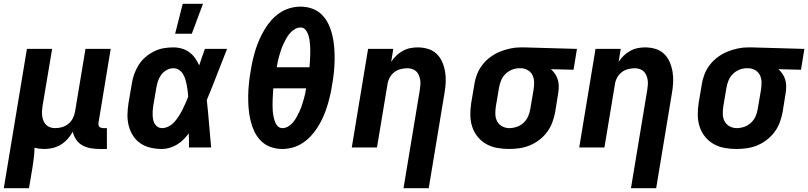

<svg xmlns="http://www.w3.org/2000/svg" viewBox="-33 -778 4264 1013"><path d="M-13 215 109 -520H242L191 -216Q189 -203 188.5 -189.5Q188 -176 190 -163.5Q192 -151 197 -139Q202 -127 211 -118.5Q220 -110 232.5 -106Q245 -102 258 -102Q276 -102 294 -107Q312 -112 327 -124Q342 -136 351 -153.5Q360 -171 363 -189L418 -520H551L487 -132Q486 -126 486.5 -120Q487 -114 490.5 -110Q494 -106 500 -104Q506 -102 512 -102H531V8H493Q468 8 445 4Q422 0 402 -11Q382 -22 369 -41Q356 -60 351 -83Q340 -63 324 -45Q308 -27 288.5 -15Q269 -3 246.5 2.5Q224 8 203 8Q189 8 175.5 6.5Q162 5 149 1Q149 27 145.5 54Q142 81 138 108L120 215Z M821 8Q791 8 762 1.5Q733 -5 709 -21Q685 -37 669.5 -61Q654 -85 646.5 -113.5Q639 -142 639.5 -172.5Q640 -203 645 -234L662 -334Q666 -360 674.5 -385Q683 -410 697.5 -433.5Q712 -457 733 -475.5Q754 -494 779 -506.5Q804 -519 829.5 -523.5Q855 -528 881 -528Q905 -528 927 -521.5Q949 -515 966.5 -502Q984 -489 996.5 -471Q1009 -453 1018 -433Q1025 -454 1032.5 -476Q1040 -498 1048 -520H1165Q1138 -453 1112 -385Q1086 -317 1058 -250Q1065 -188 1070 -125Q1075 -62 1081 0H964Q964 -18 964 -36.5Q964 -55 963 -74Q950 -57 934.5 -41.5Q919 -26 900.5 -15Q882 -4 861.5 2Q841 8 821 8ZM822 -102Q840 -102 857.5 -111.5Q875 -121 887.5 -135Q900 -149 910.5 -165.5Q921 -182 929.5 -199Q938 -216 945.5 -233Q953 -250 960 -268Q959 -284 957 -299.5Q955 -315 952 -330.5Q949 -346 944.5 -360.5Q940 -375 932 -388Q924 -401 911 -409.5Q898 -418 881 -418Q864 -418 846.5 -408.5Q829 -399 818 -384Q807 -369 801 -351.5Q795 -334 792 -316L775 -216Q773 -204 772.5 -192Q772 -180 772.5 -168Q773 -156 775.5 -144.5Q778 -133 784 -123.5Q790 -114 800 -108Q810 -102 822 -102ZM891 -600 931 -758H1038L979 -600Z M1457 8Q1423 8 1393.5 -3Q1364 -14 1342.5 -36Q1321 -58 1308 -86.5Q1295 -115 1288 -145.5Q1281 -176 1278.5 -208.5Q1276 -241 1276.5 -273.5Q1277 -306 1280.5 -339.5Q1284 -373 1290 -406Q1294 -433 1300.5 -461Q1307 -489 1315.5 -516.5Q1324 -544 1336 -570.5Q1348 -597 1363 -622.5Q1378 -648 1398 -670.5Q1418 -693 1443 -710Q1468 -727 1496.5 -735Q1525 -743 1552 -743Q1586 -743 1615.5 -732Q1645 -721 1666.5 -699Q1688 -677 1701 -648.5Q1714 -620 1721 -589.5Q1728 -559 1730.5 -526.5Q1733 -494 1732.5 -461.5Q1732 -429 1728.5 -395.5Q1725 -362 1719 -329Q1715 -302 1708.5 -274Q1702 -246 1693.5 -218.5Q1685 -191 1673.5 -164.5Q1662 -138 1646.5 -112.5Q1631 -87 1611 -64.5Q1591 -42 1566 -25Q1541 -8 1512.5 0Q1484 8 1457 8ZM1427 -423H1600Q1601 -438 1602 -453Q1603 -468 1603.5 -483Q1604 -498 1604 -512.5Q1604 -527 1603 -541.5Q1602 -556 1599.5 -570.5Q1597 -585 1592 -598.5Q1587 -612 1577.5 -622.5Q1568 -633 1553 -633Q1537 -633 1522 -624Q1507 -615 1496 -602Q1485 -589 1477 -574.5Q1469 -560 1462 -545Q1455 -530 1450 -515Q1445 -500 1440.5 -484.5Q1436 -469 1432.5 -453.5Q1429 -438 1427 -423ZM1457 -102Q1473 -102 1488 -111Q1503 -120 1513.5 -133Q1524 -146 1532 -160.5Q1540 -175 1547 -190Q1554 -205 1559 -220Q1564 -235 1568.5 -250.5Q1573 -266 1576.5 -281.5Q1580 -297 1582 -312H1409Q1408 -297 1407 -282Q1406 -267 1405.5 -252Q1405 -237 1405 -222.5Q1405 -208 1406 -193.5Q1407 -179 1410 -164.5Q1413 -150 1417.5 -136.5Q1422 -123 1432 -112.5Q1442 -102 1457 -102Z M2096 215 2182 -304Q2184 -317 2185 -330.5Q2186 -344 2184 -356.5Q2182 -369 2177 -381Q2172 -393 2163 -401.5Q2154 -410 2141.5 -414Q2129 -418 2116 -418Q2098 -418 2079.5 -413Q2061 -408 2046 -396Q2031 -384 2022 -366.5Q2013 -349 2011 -331L1956 0H1823L1909 -520H2042L2031 -452Q2043 -470 2058 -484.5Q2073 -499 2092 -509.5Q2111 -520 2131 -524Q2151 -528 2170 -528Q2199 -528 2225.5 -520Q2252 -512 2271 -493.5Q2290 -475 2300.5 -450.5Q2311 -426 2315.5 -398.5Q2320 -371 2318.5 -342.5Q2317 -314 2312 -286L2229 215Z M2653 8Q2621 8 2590 2.5Q2559 -3 2532.5 -18Q2506 -33 2487 -56.5Q2468 -80 2458.5 -109Q2449 -138 2448.5 -170Q2448 -202 2453 -234L2470 -334Q2474 -361 2484.5 -387.5Q2495 -414 2513 -437Q2531 -460 2555 -477.5Q2579 -495 2605 -505.5Q2631 -516 2658.5 -522Q2686 -528 2713 -528H2731L3011 -520L2993 -410L2874 -413Q2886 -402 2895.5 -388Q2905 -374 2910 -357.5Q2915 -341 2915 -322.5Q2915 -304 2912 -286L2896 -186Q2891 -159 2881 -132Q2871 -105 2853.5 -81.5Q2836 -58 2812.5 -40Q2789 -22 2762.5 -11Q2736 0 2708 4Q2680 8 2653 8ZM2654 -102Q2674 -102 2694 -109Q2714 -116 2729.5 -130.5Q2745 -145 2753.5 -164.5Q2762 -184 2765 -204L2782 -304Q2785 -323 2785 -342.5Q2785 -362 2777.5 -379Q2770 -396 2754.5 -406Q2739 -416 2720 -418H2707Q2687 -418 2667.5 -410Q2648 -402 2633.5 -387.5Q2619 -373 2611 -354Q2603 -335 2600 -316L2583 -216Q2580 -196 2580.5 -175.5Q2581 -155 2590 -138Q2599 -121 2616.5 -111.5Q2634 -102 2654 -102Z M3296 215 3382 -304Q3384 -317 3385 -330.5Q3386 -344 3384 -356.5Q3382 -369 3377 -381Q3372 -393 3363 -401.5Q3354 -410 3341.5 -414Q3329 -418 3316 -418Q3298 -418 3279.5 -413Q3261 -408 3246 -396Q3231 -384 3222 -366.5Q3213 -349 3211 -331L3156 0H3023L3109 -520H3242L3231 -452Q3243 -470 3258 -484.5Q3273 -499 3292 -509.5Q3311 -520 3331 -524Q3351 -528 3370 -528Q3399 -528 3425.5 -520Q3452 -512 3471 -493.5Q3490 -475 3500.5 -450.5Q3511 -426 3515.5 -398.5Q3520 -371 3518.5 -342.5Q3517 -314 3512 -286L3429 215Z M3853 8Q3821 8 3790 2.5Q3759 -3 3732.5 -18Q3706 -33 3687 -56.5Q3668 -80 3658.5 -109Q3649 -138 3648.5 -170Q3648 -202 3653 -234L3670 -334Q3674 -361 3684.5 -387.5Q3695 -414 3713 -437Q3731 -460 3755 -477.5Q3779 -495 3805 -505.5Q3831 -516 3858.5 -522Q3886 -528 3913 -528H3931L4211 -520L4193 -410L4074 -413Q4086 -402 4095.5 -388Q4105 -374 4110 -357.5Q4115 -341 4115 -322.5Q4115 -304 4112 -286L4096 -186Q4091 -159 4081 -132Q4071 -105 4053.5 -81.5Q4036 -58 4012.5 -40Q3989 -22 3962.5 -11Q3936 0 3908 4Q3880 8 3853 8ZM3854 -102Q3874 -102 3894 -109Q3914 -116 3929.5 -130.5Q3945 -145 3953.5 -164.5Q3962 -184 3965 -204L3982 -304Q3985 -323 3985 -342.5Q3985 -362 3977.5 -379Q3970 -396 3954.5 -406Q3939 -416 3920 -418H3907Q3887 -418 3867.5 -410Q3848 -402 3833.5 -387.5Q3819 -373 3811 -354Q3803 -335 3800 -316L3783 -216Q3780 -196 3780.5 -175.5Q3781 -155 3790 -138Q3799 -121 3816.5 -111.5Q3834 -102 3854 -102Z"/></svg>

Font: Iosevka Aile Extrabold
Style: Italic
Weight: 800
Italic angle: -9°
Designer: Belleve Invis
Foundry: Belleve Invis
Version: Version 31.1.0; ttfautohint (v1.8.4)